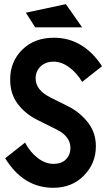

<svg xmlns="http://www.w3.org/2000/svg" viewBox="-20 -891 509 921"><path d="M235.8 9.8Q91.8 9.8 4.9 -131.8L100.1 -207Q125 -160.2 161.6 -132.6Q198.2 -105 235.8 -105Q275.9 -105 296.9 -127Q317.9 -148.9 317.9 -181.2Q317.9 -236.3 252.9 -269L157.2 -316.9Q100.1 -345.7 64.5 -393.3Q28.8 -440.9 28.8 -509.8Q28.8 -595.7 86.9 -652.8Q145 -710 238.8 -710Q311 -710 369.6 -674.1Q428.2 -638.2 469.2 -573.2L374 -498Q349.6 -540 312.7 -567.6Q275.9 -595.2 236.8 -595.2Q198.7 -595.2 174.8 -572.3Q150.9 -549.3 150.9 -515.1Q150.9 -460 219.2 -424.8L309.1 -379.9Q364.3 -351.6 402.1 -303.2Q439.9 -254.9 439.9 -189Q439.9 -106.9 382.3 -48.6Q324.7 9.8 235.8 9.8ZM104 -830.1 295.9 -871.1 374 -759.8H148.9Z"/></svg>

Font: Cakra Normal
Style: Regular
Weight: 400
Designer: Lucia Kollert, Vojtech Kollert
Foundry: OoM Type
Version: Version 1.000;Glyphs 3.1.1 (3148)